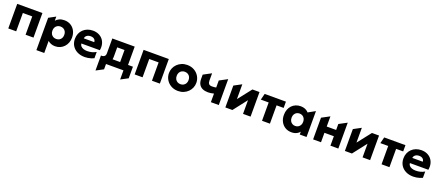

<svg xmlns="http://www.w3.org/2000/svg" viewBox="110 -2036 8522 3744"><g transform="rotate(20 4371.0 -164.0)"><path d="M68.1 0V-510H591.1V0H427.1V-380H232.1V0Z M727.6 210V-460.8L869.1 -537.5V-451.5Q897.2 -485.1 941.6 -505.1Q985.9 -525 1044.4 -525Q1117.2 -525 1174.6 -491.4Q1232 -457.8 1264.9 -396.9Q1297.9 -336.1 1297.9 -255Q1297.9 -197.8 1279.1 -148.7Q1260.2 -99.6 1225.9 -62.9Q1191.6 -26.1 1144.7 -5.6Q1097.8 15 1041.4 15Q996.2 15 958.6 0.6Q920.9 -13.8 890.9 -40.5V210ZM1014.1 -126Q1049.6 -126 1077.6 -141.8Q1105.5 -157.5 1121.4 -186.4Q1137.4 -215.2 1137.4 -255Q1137.4 -294.8 1121.2 -323.7Q1105.1 -352.6 1077.2 -368.3Q1049.2 -384 1014.1 -384Q979 -384 951.1 -368.3Q923.1 -352.6 907 -323.7Q890.9 -294.8 890.9 -255Q890.9 -215.2 906.8 -186.4Q922.8 -157.5 950.7 -141.8Q978.6 -126 1014.1 -126Z M1657.6 15Q1568 15 1500.6 -18.8Q1433.1 -52.6 1395.6 -113.4Q1358.1 -174.1 1358.1 -255.2Q1358.1 -314.4 1378.7 -363.8Q1399.2 -413.2 1436.7 -449.3Q1474.1 -485.4 1524.9 -505.2Q1575.6 -525 1636.4 -525Q1703.5 -525 1755.9 -501.3Q1808.2 -477.6 1842.6 -435.2Q1876.9 -392.8 1890 -335.7Q1903.1 -278.6 1890.9 -211.5H1507.9Q1509 -181.5 1528.7 -158.9Q1548.4 -136.4 1582.8 -123.7Q1617.1 -111 1662.4 -111Q1712.9 -111 1758.3 -122.7Q1803.8 -134.4 1845.4 -158.8V-28Q1819.4 -14.8 1787.4 -5.2Q1755.4 4.4 1721.9 9.7Q1688.5 15 1657.6 15ZM1518.1 -322H1734.9Q1734 -360.6 1706.6 -383.6Q1679.1 -406.5 1631.9 -406.5Q1584.5 -406.5 1553.4 -383.6Q1522.2 -360.6 1518.1 -322Z M2341.9 0V-380H2190.4V-180Q2190.4 -127.1 2171.2 -91.2Q2152 -55.4 2118.4 -35Q2084.9 -14.6 2040.8 -8.8Q1996.8 -2.9 1946.6 -10V-121.5Q1970.4 -120 1992.1 -126Q2013.9 -132 2027.6 -149.6Q2041.4 -167.1 2041.4 -200.5V-510H2505.9V0ZM1946.6 189.5V-121.5L2046.6 -114.8L2070.6 -130H2607.6V110.5L2458.1 189.5V0H2096.1V110.5Z M2690.6 0V-510H3213.6V0H3049.6V-380H2854.6V0Z M3593.4 15Q3510 15 3446 -21.8Q3382 -58.6 3345.8 -120Q3309.6 -181.4 3309.6 -255Q3309.6 -308.5 3330.3 -357.2Q3351 -405.9 3389 -443.6Q3427 -481.2 3479 -503.1Q3531 -525 3593.4 -525Q3676.8 -525 3740.8 -488.2Q3804.8 -451.4 3840.9 -390Q3877.1 -328.6 3877.1 -255Q3877.1 -201.5 3856.4 -152.8Q3835.8 -104.1 3797.8 -66.4Q3759.8 -28.8 3707.9 -6.9Q3656.1 15 3593.4 15ZM3593.4 -126Q3628.5 -126 3656.4 -141.8Q3684.4 -157.5 3700.5 -186.4Q3716.6 -215.2 3716.6 -255Q3716.6 -294.8 3700.7 -323.7Q3684.8 -352.6 3656.8 -368.3Q3628.9 -384 3593.4 -384Q3557.9 -384 3529.9 -368.3Q3502 -352.6 3486.1 -323.7Q3470.1 -294.8 3470.1 -255Q3470.1 -215.2 3486.2 -186.4Q3502.4 -157.5 3530.3 -141.8Q3558.2 -126 3593.4 -126Z M4272.1 0V-178.2Q4239.1 -169.9 4210.4 -165.3Q4181.8 -160.8 4152.1 -160.8Q4087.6 -160.8 4039.5 -181.9Q3991.4 -203 3964.8 -247.8Q3938.1 -292.6 3938.1 -364V-450L4102.1 -537.5V-385.8Q4102.1 -341.8 4121.3 -318.8Q4140.5 -295.8 4186.6 -295.8Q4214.4 -295.8 4234.2 -298.3Q4254 -300.9 4272.1 -304V-450L4436.1 -537.5V0Z M4572.6 0V-453.8L4729.1 -537.5V-230L4948.9 -510H5095.9V0H4939.4V-284L4718.9 0Z M5333.4 0V-380H5170.1L5203.1 -510H5644.1V-380H5497.4V0Z M5946.6 15Q5874.2 15 5817.3 -18.6Q5760.4 -52.2 5727.5 -113.1Q5694.6 -173.9 5694.6 -255Q5694.6 -316 5713.4 -365.6Q5732.2 -415.2 5766.2 -450.9Q5800.2 -486.5 5846.4 -505.8Q5892.5 -525 5946.6 -525Q6017.4 -525 6067.5 -494.1Q6117.6 -463.2 6139.1 -412.2L6089.1 -372V-443.8L6257.4 -537.5V0H6116.6V-133L6139.1 -97.8Q6117.6 -46.8 6067.5 -15.9Q6017.4 15 5946.6 15ZM5974.6 -126Q6008.6 -126 6035.8 -141.8Q6063 -157.5 6078.9 -186.4Q6094.9 -215.2 6094.9 -255Q6094.9 -294.8 6078.9 -323.7Q6063 -352.6 6035.8 -368.3Q6008.6 -384 5974.6 -384Q5940.6 -384 5913.4 -368.3Q5886.2 -352.6 5870.3 -323.7Q5854.4 -294.8 5854.4 -255Q5854.4 -215.2 5870.3 -186.4Q5886.2 -157.5 5913.4 -141.8Q5940.6 -126 5974.6 -126Z M6393.6 0V-450L6557.6 -537.5L6557.4 -326.2H6752.9V-450L6916.9 -537.5V0H6752.9V-196.2H6557.4L6557.6 0Z M7053.1 0V-453.8L7209.6 -537.5V-230L7429.4 -510H7576.4V0H7419.9V-284L7199.4 0Z M7813.9 0V-380H7650.6L7683.6 -510H8124.6V-380H7977.9V0Z M8474.6 15Q8385 15 8317.6 -18.8Q8250.1 -52.6 8212.6 -113.4Q8175.1 -174.1 8175.1 -255.2Q8175.1 -314.4 8195.7 -363.8Q8216.2 -413.2 8253.7 -449.3Q8291.1 -485.4 8341.9 -505.2Q8392.6 -525 8453.4 -525Q8520.5 -525 8572.9 -501.3Q8625.2 -477.6 8659.6 -435.2Q8693.9 -392.8 8707 -335.7Q8720.1 -278.6 8707.9 -211.5H8324.9Q8326 -181.5 8345.7 -158.9Q8365.4 -136.4 8399.8 -123.7Q8434.1 -111 8479.4 -111Q8529.9 -111 8575.3 -122.7Q8620.8 -134.4 8662.4 -158.8V-28Q8636.4 -14.8 8604.4 -5.2Q8572.4 4.4 8538.9 9.7Q8505.5 15 8474.6 15ZM8335.1 -322H8551.9Q8551 -360.6 8523.6 -383.6Q8496.1 -406.5 8448.9 -406.5Q8401.5 -406.5 8370.4 -383.6Q8339.2 -360.6 8335.1 -322Z"/></g></svg>

Font: Geologica-Sharp
Style: Regular
Weight: 100
Designer: Sindre Bremnes, Frode Helland
Foundry: Monokrom Skriftforlag AS
Version: Version 1.010;gftools[0.9.28]